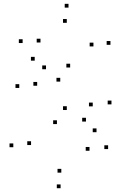

<svg xmlns="http://www.w3.org/2000/svg" viewBox="-20 -772 660 1014"><path d="M81.8 -307.5V-327.5H61.8V-307.5ZM280.7 -116.7V-136.7H260.7V-116.7ZM452.7 24.2V4.2H432.7V24.2ZM303.8 139.8V119.8H283.8V139.8ZM144 -6V-26H124V-6ZM50.3 5.5V-14.5H30.3V5.5ZM300 222V202H280V222ZM551 15.3V-4.7H531V15.3ZM332.8 -191V-211H312.8V-191ZM176.3 -319.2V-339.2H156.3V-319.2ZM223 -406.3V-426.3H203V-406.3ZM163.3 -451.7V-471.7H143.3V-451.7ZM568.7 -220.8V-240.8H548.7V-220.8ZM350.5 -415.5V-435.5H330.5V-415.5ZM193.8 -547.5V-567.5H173.8V-547.5ZM332.7 -651.5V-671.5H312.7V-651.5ZM473.5 -526.8V-546.8H453.5V-526.8ZM563.3 -535.3V-555.3H543.3V-535.3ZM341.8 -731.8V-751.8H321.8V-731.8ZM99.5 -544.7V-564.7H79.5V-544.7ZM298.2 -341V-361H278.2V-341ZM469.8 -210.2V-230.2H449.8V-210.2ZM434 -130V-150H414V-130ZM489.7 -73.8V-93.8H469.7V-73.8Z"/></svg>

Font: Monaspace Argon Dots Var
Style: Regular
Weight: 400
Designer: Riley Cran and the Lettermatic Team
Version: Version 1.100 (Monaspace Argon Dots)